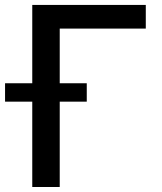

<svg xmlns="http://www.w3.org/2000/svg" viewBox="-49 -747 646 767"><path d="M533.4 -727.3V-632.8H189.6V0H79.9V-727.3ZM-28.8 -340.9V-414.4H297.6V-340.9Z"/></svg>

Font: Inter Zeller Medium
Style: Regular
Weight: 500
Designer: Rasmus Andersson; Joe Bland
Foundry: zeller
Version: Version 3.015;git-dec3a8cb1